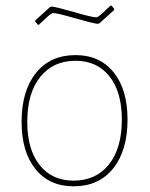

<svg xmlns="http://www.w3.org/2000/svg" viewBox="-20 -651 527 676"><path d="M373 -631 382 -620V-616L330 -569L324 -567Q306 -569 243.5 -587Q181 -605 168 -605Q165 -605 161.5 -603Q158 -601 153 -597Q148 -593 143.5 -589Q139 -585 131.5 -577.5Q124 -570 117 -564H113L104 -575V-579L156 -626L162 -628Q180 -626 242.5 -608Q305 -590 318 -590Q321 -590 324.5 -592Q328 -594 333 -598Q338 -602 342.5 -606Q347 -610 354.5 -617.5Q362 -625 369 -631ZM246 -457Q331 -457 380 -396.5Q429 -336 429 -230Q429 -121 378.5 -58Q328 5 239 5Q154 5 105 -55.5Q56 -116 56 -222Q56 -331 106.5 -394Q157 -457 246 -457ZM246 -437Q167 -437 121.5 -380Q76 -323 76 -222Q76 -125 119.5 -70Q163 -15 239 -15Q318 -15 363.5 -72Q409 -129 409 -230Q409 -327 365.5 -382Q322 -437 246 -437Z"/></svg>

Font: Alegreya Sans SC Thin
Style: Regular
Weight: 100
Designer: Juan Pablo del Peral
Foundry: Huerta Tipografica
Version: Version 2.007